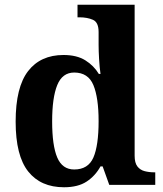

<svg xmlns="http://www.w3.org/2000/svg" viewBox="-20 -780 689 810"><path d="M250 10Q152 10 99 -56.5Q46 -123 46 -267Q46 -412 98.5 -480Q151 -548 248 -548Q304 -548 340 -525.5Q376 -503 397 -468H404Q400 -496 398 -531Q396 -566 396 -590V-645Q396 -686 372 -696.5Q348 -707 315 -707H307V-760H548V-123Q548 -93 559.5 -78Q571 -63 590 -58Q609 -53 631 -53H635V0H441L413 -78H404Q382 -38 345.5 -14Q309 10 250 10ZM293 -65Q352 -65 374 -115.5Q396 -166 396 -269Q396 -368 374 -421Q352 -474 293 -474Q243 -474 221.5 -421Q200 -368 200 -268Q200 -166 221.5 -115.5Q243 -65 293 -65Z"/></svg>

Font: Noto Serif Bengali
Style: Bold
Weight: 700
Designer: Juan Bruce, Universal Thirst, Indian Type Foundry and the Monotype Design Team.
Foundry: Monotype Imaging Inc.
Version: Version 2.003; ttfautohint (v1.8.4.7-5d5b)